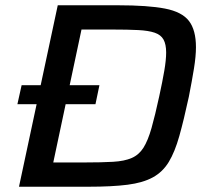

<svg xmlns="http://www.w3.org/2000/svg" viewBox="-20 -708 793 728"><path d="M46 -313 62 -385H357L342 -313ZM52 0 199 -688H427Q541 -688 605.5 -675.5Q670 -663 696.5 -628.5Q723 -594 723 -529Q723 -495 715.5 -448.5Q708 -402 696 -341Q677 -253 660 -192.5Q643 -132 620 -94Q597 -56 559.5 -35.5Q522 -15 463.5 -7.5Q405 0 316 0ZM182 -92H299Q365 -92 408.5 -94.5Q452 -97 479.5 -109Q507 -121 524 -148Q541 -175 554.5 -222.5Q568 -270 584 -344Q596 -399 603 -440Q610 -481 610 -509Q610 -540 600 -558Q590 -576 566.5 -584Q543 -592 504 -594Q465 -596 407 -596H289Z"/></svg>

Font: Saira SemiExpanded Medium
Style: Italic
Weight: 500
Width: 6
Italic angle: -12°
Designer: Hector Gatti with collaboration of the Omnibus-Type team
Foundry: Omnibus-Type
Version: Version 1.101